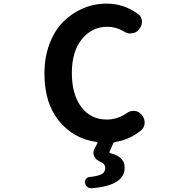

<svg xmlns="http://www.w3.org/2000/svg" viewBox="-20 -771 1040 1061"><path d="M679.7 -145.5Q696.3 -158.2 717.8 -158.2Q719.7 -158.2 721.7 -158.2Q745.1 -157.2 759.8 -139.6L763.7 -135.7Q779.3 -117.2 779.3 -93.8Q779.3 -67.4 759.8 -50.8Q697.3 1 616.2 13.7Q608.4 14.6 605.5 21.5L585.9 66.4Q583 73.2 589.8 75.2Q629.9 85.9 649.4 105Q668.9 124 668.9 156.2Q668.9 253.9 487.3 269.5Q485.4 269.5 484.4 269.5Q472.7 269.5 462.9 262.7Q452.1 253.9 450.2 240.2Q447.3 228.5 455.1 218.3Q462.9 208 475.6 207Q523.4 202.1 542.5 190.9Q561.5 179.7 561.5 157.2Q561.5 132.8 531.2 121.1Q510.7 112.3 501 93.8Q496.1 84 496.1 74.2Q496.1 65.4 500 55.7L517.6 21.5Q520.5 14.6 513.7 13.7Q386.7 -3.9 306.2 -102.5Q225.6 -201.2 225.6 -363.3Q225.6 -453.1 252.9 -526.9Q280.3 -600.6 327.6 -648.9Q375 -697.3 437.5 -724.1Q500 -751 570.3 -751Q664.1 -751 743.2 -693.4Q764.6 -677.7 764.6 -650.4Q764.6 -627.9 750 -611.3L746.1 -605.5Q731.4 -588.9 707 -586.9Q704.1 -585.9 701.2 -585.9Q680.7 -585.9 664.1 -597.7Q621.1 -623 573.2 -623Q487.3 -623 432.1 -554.2Q377 -485.4 377 -368.2Q377 -249 429.2 -179.7Q481.4 -110.4 570.3 -110.4Q628.9 -110.4 679.7 -145.5Z"/></svg>

Font: Gen Jyuu Gothic Monospace Bold
Style: Bold
Weight: 700
Designer: [Source Han Sans]
Ryoko NISHIZUKA  (kana & ideographs); Paul D. Hunt (Latin, Greek & Cyrillic); Wenlong ZHANG  (bopomofo
Version: Version 1.002.20150607